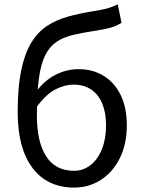

<svg xmlns="http://www.w3.org/2000/svg" viewBox="-20 -836 648 869"><path d="M316 13Q194 13 127 -76Q60 -165 60 -329Q60 -440 75.5 -515.5Q91 -591 120 -640Q149 -689 190.5 -717Q232 -745 285 -760Q338 -775 400 -785Q431 -790 449.5 -794Q468 -798 482.5 -803.5Q497 -809 513 -816L530 -733Q509 -719 481 -711Q453 -703 419 -698Q359 -689 313.5 -678.5Q268 -668 236.5 -647Q205 -626 185 -586.5Q165 -547 156 -480.5Q147 -414 147 -312Q147 -194 189 -128.5Q231 -63 315 -63Q357 -63 390 -89Q423 -115 441.5 -161.5Q460 -208 460 -269Q460 -325 443 -366.5Q426 -408 393 -430.5Q360 -453 313 -453Q273 -453 231 -431.5Q189 -410 146 -352L143 -420Q180 -471 230.5 -497Q281 -523 336 -523Q400 -523 449.5 -492.5Q499 -462 526.5 -405Q554 -348 554 -269Q554 -183 522 -119.5Q490 -56 436 -21.5Q382 13 316 13Z"/></svg>

Font: Noto Sans KR
Style: Regular
Weight: 400
Designer: Ryoko NISHIZUKA  (kana, bopomofo & ideographs); Paul D. Hunt (Latin, Greek & Cyrillic); Sandoll Communications , Soo-you
Foundry: Adobe
Version: Version 2.004-H2;hotconv 1.0.118;makeotfexe 2.5.65603